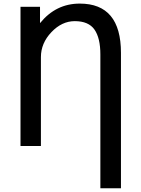

<svg xmlns="http://www.w3.org/2000/svg" viewBox="-20 -796 769 1047"><path d="M91.8 0V-758.8H198.2V-670.9H199.2Q285.2 -776.4 415 -776.4Q639.6 -776.4 639.6 -507.8V230.5H527.3V-499Q527.3 -588.9 495.1 -634.8Q462.9 -680.7 387.7 -680.7Q317.4 -680.7 260.3 -620.6Q203.1 -560.5 203.1 -484.4V0Z"/></svg>

Font: Gothic A1 SemiBold
Style: Regular
Weight: 600
Version: Version 2.50